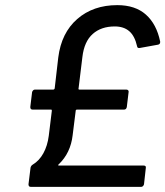

<svg xmlns="http://www.w3.org/2000/svg" viewBox="-20 -728 644 748"><path d="M210 -83H540Q550 -83 548 -73L541 -10Q540 -6 537 -3Q534 0 530 0H100Q91 0 91 -10L99 -75Q101 -83 108 -87Q133 -102 149 -131Q165 -160 170 -199L182 -297Q182 -301 179 -301H107Q98 -301 98 -311L105 -369Q106 -373 109 -376Q112 -379 116 -379H188Q191 -379 193 -383L207 -504Q219 -600 281 -654Q343 -708 437 -708Q507 -708 548.5 -671Q590 -634 604 -566V-564Q604 -556 596 -554L524 -541H521Q515 -541 514 -548Q505 -588 483.5 -606.5Q462 -625 427 -625Q374 -625 341 -595.5Q308 -566 301 -506L286 -383Q285 -382 286 -380.5Q287 -379 289 -379H472Q477 -379 479.5 -376Q482 -373 481 -369L474 -311Q472 -301 463 -301H279Q278 -301 276.5 -300Q275 -299 275 -297L263 -201Q255 -132 209 -88Q206 -86 206.5 -84.5Q207 -83 210 -83Z"/></svg>

Font: Barlow Medium
Style: Italic
Weight: 500
Italic angle: -7°
Designer: Jeremy Tribby
Foundry: Tribby Type
Version: Version 1.408